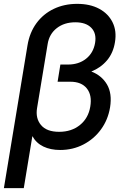

<svg xmlns="http://www.w3.org/2000/svg" viewBox="-38 -757 626 981"><path d="M-18.1 204.1 102.5 -525.4Q113.3 -590.8 148.2 -638.4Q183.1 -686 236.8 -711.7Q290.5 -737.3 356.4 -737.3Q421.9 -737.3 468.5 -712.4Q515.1 -687.5 537.1 -643.1Q559.1 -598.6 549.3 -541Q540.5 -486.3 508.8 -448.7Q477.1 -411.1 428.7 -391.6Q481.9 -371.1 508.8 -325.2Q535.6 -279.3 524.4 -208.5Q513.7 -144.5 477.8 -95.5Q441.9 -46.4 387.9 -18.6Q334 9.3 269.5 9.3Q220.2 9.3 183.6 -8.3Q147 -25.9 127.4 -61.5L83.5 204.1ZM264.2 -83.5Q327.6 -83.5 370.6 -118.4Q413.6 -153.3 423.3 -212.4Q433.1 -270.5 405.8 -304.9Q378.4 -339.4 321.8 -339.4H256.3L270.5 -427.2H309.1Q364.3 -427.2 401.6 -456.8Q439 -486.3 447.8 -537.6Q456.1 -586.4 428.7 -614.7Q401.4 -643.1 346.7 -643.1Q290.5 -643.1 252.2 -613.3Q213.9 -583.5 205.6 -532.7L151.4 -205.1Q142.6 -152.8 171.4 -118.2Q200.2 -83.5 264.2 -83.5Z"/></svg>

Font: Inter Display Medium
Style: Italic
Weight: 500
Italic angle: -9.39999°
Designer: Rasmus Andersson
Foundry: rsms
Version: Version 4.000;git-a52131595